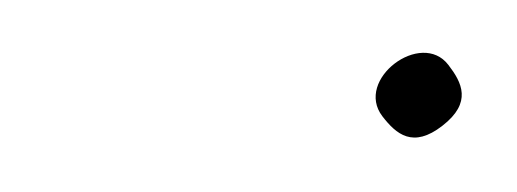

<svg xmlns="http://www.w3.org/2000/svg" viewBox="-20 -335 191 71"><path d="M121.4 -292C126.5 -285.4 132.7 -280 143.6 -288.5C154.7 -297.1 150.8 -304.5 145.8 -311C135.8 -324.1 111 -305.6 121.4 -292Z"/></svg>

Font: HoneyBee
Style: XLitIt
Weight: 200
Foundry: Cannot Into Space Fonts
Version: Version 0.89